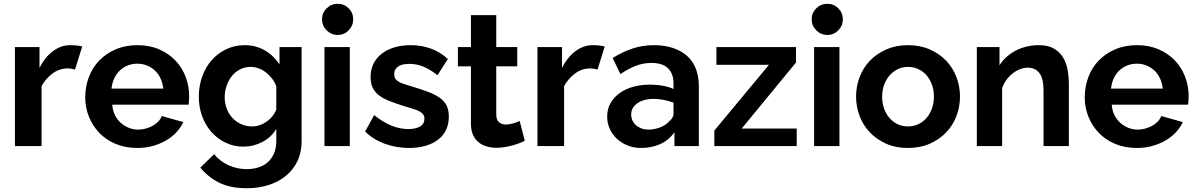

<svg xmlns="http://www.w3.org/2000/svg" viewBox="-20 -773 6331 1016"><path d="M377 -405Q358 -411 338 -411Q293 -411 256.5 -383Q220 -355 200 -317V0H59V-524H189V-414Q218 -471 260.5 -502.5Q303 -534 351 -534Q369 -534 387 -532Q405 -530 415 -527Z M708 10Q643 10 592 -11.5Q541 -33 505.5 -70Q470 -107 450.5 -155.5Q431 -204 431 -258Q431 -314 450 -364.5Q469 -415 505 -452.5Q541 -490 592.5 -512Q644 -534 708 -534Q772 -534 823 -511.5Q874 -489 909 -452Q944 -415 962.5 -366Q981 -317 981 -264Q981 -251 980 -239Q979 -227 978 -219H574Q576 -189 588 -164.5Q600 -140 619 -123Q638 -106 662 -96.5Q686 -87 711 -87Q731 -87 751 -92.5Q771 -98 787.5 -107Q804 -116 817 -129.5Q830 -143 836 -159L950 -127Q936 -97 912.5 -72Q889 -47 857.5 -29Q826 -11 788 -0.5Q750 10 708 10ZM844 -304Q841 -333 829.5 -358Q818 -383 799.5 -400Q781 -417 757.5 -426.5Q734 -436 707 -436Q679 -436 655.5 -426.5Q632 -417 614 -400Q596 -383 584.5 -358Q573 -333 570 -304Z M1268 3Q1216 3 1172.5 -18.5Q1129 -40 1097.5 -76Q1066 -112 1049 -160Q1032 -208 1032 -262Q1032 -318 1050 -368Q1068 -418 1100 -454.5Q1132 -491 1177 -512.5Q1222 -534 1276 -534Q1306 -534 1333 -526.5Q1360 -519 1383 -505.5Q1406 -492 1425.5 -473Q1445 -454 1459 -432V-524H1576V-25Q1576 34 1554 79.5Q1532 125 1493.5 157Q1455 189 1401.5 206Q1348 223 1286 223Q1199 223 1140.5 194Q1082 165 1040 114L1113 43Q1143 80 1188.5 101Q1234 122 1286 122Q1317 122 1345.5 113.5Q1374 105 1395 87Q1416 69 1429 41Q1442 13 1442 -25V-91Q1415 -46 1368 -21.5Q1321 3 1268 3ZM1313 -104Q1335 -104 1355 -111Q1375 -118 1392 -130Q1409 -142 1422 -158.5Q1435 -175 1442 -193V-317Q1433 -340 1418.5 -358.5Q1404 -377 1385.5 -391Q1367 -405 1347 -412Q1327 -419 1305 -419Q1275 -419 1249.5 -405.5Q1224 -392 1206.5 -370Q1189 -348 1179 -318.5Q1169 -289 1169 -259Q1169 -226 1180 -197.5Q1191 -169 1210.5 -148.5Q1230 -128 1256.5 -116Q1283 -104 1313 -104Z M1697 0V-524H1831V0ZM1684 -671Q1684 -705 1708.5 -729Q1733 -753 1767 -753Q1801 -753 1825 -729Q1849 -705 1849 -671Q1849 -637 1825 -612.5Q1801 -588 1767 -588Q1733 -588 1708.5 -612.5Q1684 -637 1684 -671Z M2145 10Q2078 10 2017 -12Q1956 -34 1912 -77L1960 -164Q2007 -126 2052 -108Q2097 -90 2140 -90Q2179 -90 2202.5 -103.5Q2226 -117 2226 -145Q2226 -159 2218.5 -168.5Q2211 -178 2197 -185Q2183 -192 2162.5 -198Q2142 -204 2116 -212Q2073 -226 2040 -239Q2007 -252 1985 -269Q1963 -286 1952 -309Q1941 -332 1941 -366Q1941 -404 1956 -435Q1971 -466 1999 -488Q2027 -510 2066 -522Q2105 -534 2154 -534Q2209 -534 2258.5 -516.5Q2308 -499 2350 -461L2295 -375Q2256 -406 2220 -420.5Q2184 -435 2147 -435Q2131 -435 2116 -432.5Q2101 -430 2090.5 -423.5Q2080 -417 2073 -406.5Q2066 -396 2066 -381Q2066 -367 2071.5 -357.5Q2077 -348 2089 -341Q2101 -334 2119 -328Q2137 -322 2161 -315Q2208 -301 2244 -287.5Q2280 -274 2305 -257Q2330 -240 2342.5 -216Q2355 -192 2355 -156Q2355 -117 2340.5 -86Q2326 -55 2298.5 -34Q2271 -13 2232 -1.5Q2193 10 2145 10Z M2757 -28Q2743 -21 2726 -14.5Q2709 -8 2690 -3Q2671 2 2650 5.5Q2629 9 2608 9Q2580 9 2555.5 2Q2531 -5 2512 -20.5Q2493 -36 2482.5 -60.5Q2472 -85 2472 -120V-422H2403V-524H2472V-693H2606V-524H2717V-422H2606V-165Q2607 -137 2621.5 -125.5Q2636 -114 2656 -114Q2666 -114 2677 -116Q2688 -118 2697.5 -120.5Q2707 -123 2715 -126.5Q2723 -130 2730 -133Z M3142 -405Q3123 -411 3103 -411Q3058 -411 3021.5 -383Q2985 -355 2965 -317V0H2824V-524H2954V-414Q2983 -471 3025.5 -502.5Q3068 -534 3116 -534Q3134 -534 3152 -532Q3170 -530 3180 -527Z M3549 0V-73Q3518 -30 3472.5 -10Q3427 10 3372 10Q3334 10 3301.5 -3Q3269 -16 3245 -38Q3221 -60 3207 -90.5Q3193 -121 3193 -156Q3193 -197 3211 -228Q3229 -259 3260 -281Q3291 -303 3331.5 -314Q3372 -325 3416 -325Q3459 -325 3491.5 -318.5Q3524 -312 3544 -302V-333Q3544 -358 3536.5 -378Q3529 -398 3514.5 -412Q3500 -426 3478 -433Q3456 -440 3428 -440Q3384 -440 3345 -425Q3306 -410 3263 -381L3222 -466Q3271 -497 3325 -515.5Q3379 -534 3440 -534Q3497 -534 3541.5 -519Q3586 -504 3616.5 -476.5Q3647 -449 3662.5 -408.5Q3678 -368 3678 -317V0ZM3522 -132Q3532 -140 3538 -150Q3544 -160 3544 -169V-230Q3519 -239 3491 -244.5Q3463 -250 3438 -250Q3416 -250 3395 -245Q3374 -240 3357 -229.5Q3340 -219 3330 -203.5Q3320 -188 3320 -167Q3320 -150 3327 -135Q3334 -120 3346.5 -109.5Q3359 -99 3375.5 -93Q3392 -87 3411 -87Q3426 -87 3441.5 -90Q3457 -93 3472 -98.5Q3487 -104 3500 -112.5Q3513 -121 3522 -132Z M3760 -82 4049 -430H3771V-524H4192V-442L3905 -93H4196V0H3760Z M4288 0V-524H4422V0ZM4275 -671Q4275 -705 4299.5 -729Q4324 -753 4358 -753Q4392 -753 4416 -729Q4440 -705 4440 -671Q4440 -637 4416 -612.5Q4392 -588 4358 -588Q4324 -588 4299.5 -612.5Q4275 -637 4275 -671Z M4784 10Q4720 10 4669.5 -12.5Q4619 -35 4583.5 -72Q4548 -109 4529 -158.5Q4510 -208 4510 -262Q4510 -316 4529 -365.5Q4548 -415 4583.5 -452Q4619 -489 4670 -511.5Q4721 -534 4784 -534Q4849 -534 4900 -511.5Q4951 -489 4986.5 -452Q5022 -415 5041 -365.5Q5060 -316 5060 -262Q5060 -208 5041 -158.5Q5022 -109 4986.5 -72Q4951 -35 4900 -12.5Q4849 10 4784 10ZM4648 -261Q4648 -227 4658.5 -198Q4669 -169 4687.5 -148Q4706 -127 4730.5 -115.5Q4755 -104 4784 -104Q4814 -104 4839 -115.5Q4864 -127 4882.5 -148.5Q4901 -170 4911.5 -199Q4922 -228 4922 -262Q4922 -296 4911.5 -325Q4901 -354 4882.5 -375Q4864 -396 4839 -407.5Q4814 -419 4784 -419Q4755 -419 4730.5 -407Q4706 -395 4687.5 -374Q4669 -353 4658.5 -324Q4648 -295 4648 -261Z M5636 0H5502V-294Q5502 -358 5480 -386.5Q5458 -415 5419 -415Q5399 -415 5378 -407Q5357 -399 5338.5 -384.5Q5320 -370 5305.5 -350Q5291 -330 5283 -306V0H5149V-524H5269V-427Q5284 -452 5306 -471.5Q5328 -491 5354.5 -505Q5381 -519 5412.5 -526.5Q5444 -534 5478 -534Q5527 -534 5558 -515.5Q5589 -497 5606 -468Q5623 -439 5629.5 -402Q5636 -365 5636 -328Z M5997 10Q5932 10 5881 -11.5Q5830 -33 5794.5 -70Q5759 -107 5739.5 -155.5Q5720 -204 5720 -258Q5720 -314 5739 -364.5Q5758 -415 5794 -452.5Q5830 -490 5881.5 -512Q5933 -534 5997 -534Q6061 -534 6112 -511.5Q6163 -489 6198 -452Q6233 -415 6251.5 -366Q6270 -317 6270 -264Q6270 -251 6269 -239Q6268 -227 6267 -219H5863Q5865 -189 5877 -164.5Q5889 -140 5908 -123Q5927 -106 5951 -96.5Q5975 -87 6000 -87Q6020 -87 6040 -92.5Q6060 -98 6076.5 -107Q6093 -116 6106 -129.5Q6119 -143 6125 -159L6239 -127Q6225 -97 6201.5 -72Q6178 -47 6146.5 -29Q6115 -11 6077 -0.5Q6039 10 5997 10ZM6133 -304Q6130 -333 6118.5 -358Q6107 -383 6088.5 -400Q6070 -417 6046.5 -426.5Q6023 -436 5996 -436Q5968 -436 5944.5 -426.5Q5921 -417 5903 -400Q5885 -383 5873.5 -358Q5862 -333 5859 -304Z"/></svg>

Font: Rising Sun
Style: Bold
Weight: 700
Designer: Matt McInerney, Pablo Impallari, Rodrigo Fuenzalida (Raleway font), Stephen Hutchings (Greek), Cristiano Sobral (main ch
Foundry: The Rising Sun Project Authors
Version: Version 4.327; ttfautohint (v1.8.4.7-5d5b-dirty)